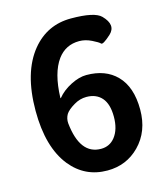

<svg xmlns="http://www.w3.org/2000/svg" viewBox="-114 -842 817 943"><g transform="rotate(-15 294.5 -370.0)"><path d="M316 14Q202 14 130 -75Q50 -175 50 -360Q50 -555 137 -661Q214 -754 334.5 -754Q455 -754 487 -721Q540 -667 497 -627Q454 -588 446.5 -596.5Q439 -605 407.5 -620.5Q376 -636 345 -636Q276 -636 235 -581Q188 -517 184 -391Q184 -386 187 -390Q213 -422 256 -444Q299 -466 336 -466Q433 -466 489 -409Q548 -349 548 -234Q548 -123 479 -53Q413 14 316 14ZM313 -97Q357 -97 384 -131Q414 -169 414 -233.5Q414 -298 386 -330Q358 -362 308 -362Q275 -362 245 -344Q211 -324 199 -305Q187 -284 189 -260Q206 -97 313 -97Z"/></g></svg>

Font: Resource Han Rounded KR
Style: Bold
Weight: 700
Designer: Cyano Hao (round all glyphs); Ryoko NISHIZUKA 西塚涼子 (kana, bopomofo & ideographs); Paul D. Hunt (Latin, Greek & Cyrillic)
Foundry: Cyano Hao
Version: 0.990